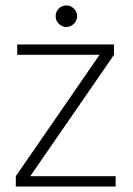

<svg xmlns="http://www.w3.org/2000/svg" viewBox="-20 -684 487 704"><path d="M38 0V-38L345 -483H43V-521H398V-483L91 -38H404V0ZM223 -585Q208 -585 196 -596.5Q184 -608 184 -625Q184 -641 195.5 -652.5Q207 -664 223 -664Q240 -664 251.5 -652Q263 -640 263 -625Q263 -609 251 -597Q239 -585 223 -585Z"/></svg>

Font: DM Sans 10pt ExtraLight
Style: Regular
Weight: 250
Version: Version 4.004;gftools[0.9.30]